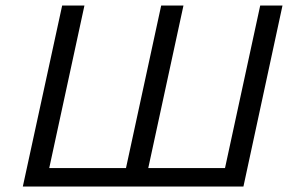

<svg xmlns="http://www.w3.org/2000/svg" viewBox="-20 -678 1059 698"><path d="M1007 -658 865 0H63L206 -658H287L159 -67H438L566 -658H647L519 -67H798L926 -658Z"/></svg>

Font: Ysabeau Medium
Style: Italic
Weight: 500
Italic angle: -12°
Designer: Christian Thalmann (Catharsis Fonts)
Version: Version 0.003